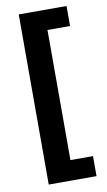

<svg xmlns="http://www.w3.org/2000/svg" viewBox="-90 -720 495 888"><g transform="rotate(-10 157.5 -276.5)"><path d="M64.5 123.5V-675.5H289V-581.5H183V29.5H289V123.5Z"/></g></svg>

Font: Anek Bangla SemiBold
Style: Regular
Weight: 600
Designer: Sulekha Rajkumar (Bangla), Yesha Goshar (Latin)
Foundry: Ek Type
Version: Version 1.003